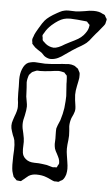

<svg xmlns="http://www.w3.org/2000/svg" viewBox="-58 -841 537 922"><g transform="rotate(5 211.0 -380.5)"><path d="M287 -241Q287 -233 289 -219L290 -196Q290 -187 288.5 -174Q287 -161 286 -152Q285 -146 285 -133Q285 -117 288 -100Q289 -91 292.5 -71Q296 -51 296 -36Q296 -24 293 -10Q287 10 278 18Q275 21 269 23Q260 29 260 29Q258 30 254.5 29.5Q251 29 249 29H238Q231 27 219 21Q207 15 198 12Q178 4 150 4Q129 4 113 14Q107 18 99.5 25Q92 32 87 35Q81 41 78 42L66 41Q64 40 62 40.5Q60 41 58 40Q58 40 52 34Q42 24 42 24Q40 19 37 9Q33 -2 32 -15.5Q31 -29 31 -33Q31 -81 33 -105Q34 -129 30 -151Q27 -163 21 -175Q20 -179 15 -193Q10 -207 10 -220Q10 -233 15 -247Q20 -261 21 -265Q33 -295 33 -312Q33 -324 32 -333Q31 -342 30 -348Q29 -359 29 -379V-410L28 -443Q28 -472 37 -494Q47 -519 64 -527Q65 -528 68.5 -528.5Q72 -529 74 -530Q85 -533 96 -533Q107 -533 129 -531L145 -530Q167 -530 209 -534Q218 -535 227.5 -536Q237 -537 247 -537L259 -538Q272 -538 285 -533Q287 -533 297 -525L304 -520Q306 -518 306.5 -515.5Q307 -513 309 -511L314 -501Q315 -498 315 -490Q316 -477 312 -460.5Q308 -444 307 -436Q302 -413 302 -394Q302 -386 304 -368Q305 -360 307 -347.5Q309 -335 309 -327Q309 -314 302.5 -299.5Q296 -285 294 -281Q287 -261 287 -241ZM260 -384Q260 -394 258 -414Q256 -434 256 -443V-452Q256 -465 255 -472Q255 -478 254 -481Q254 -483 247 -489L241 -496Q239 -497 234.5 -497.5Q230 -498 228 -499Q218 -501 212 -501Q205 -501 194.5 -499.5Q184 -498 177 -497Q163 -495 147 -494Q131 -493 124 -493Q122 -493 116.5 -493.5Q111 -494 107 -493Q103 -492 95 -488Q94 -487 91.5 -486.5Q89 -486 88 -485Q86 -484 85 -482.5Q84 -481 82 -480Q80 -477 77.5 -474.5Q75 -472 73 -470Q70 -463 67 -450Q65 -440 65 -433Q65 -425 67 -407Q68 -399 68 -386Q68 -373 69 -365Q70 -356 73 -341.5Q76 -327 76 -317Q76 -302 70 -274Q63 -250 63 -231Q63 -213 70 -188Q76 -162 76 -147L75 -112Q75 -93 80 -82Q84 -73 93 -65.5Q102 -58 112 -55Q121 -52 135.5 -51.5Q150 -51 156 -51Q170 -50 196 -46Q202 -45 210 -42Q218 -39 224 -38H227Q233 -38 235 -39Q236 -39 239.5 -38.5Q243 -38 244 -39Q245 -40 246.5 -43Q248 -46 248 -47Q254 -56 254 -59V-61Q254 -72 250.5 -81Q247 -90 240 -103Q238 -106 232.5 -117Q227 -128 226 -139Q225 -143 225 -150L226 -176Q226 -184 225.5 -199Q225 -214 226 -225Q229 -237 242 -266Q252 -298 256 -326Q260 -364 260 -384ZM335 -647Q325 -639 311 -630.5Q297 -622 291 -619Q274 -609 237 -583Q220 -570 205 -563Q190 -556 174 -555H167Q162 -555 154 -558Q146 -561 142 -564Q138 -566 132.5 -572.5Q127 -579 124 -581Q117 -586 103.5 -594.5Q90 -603 83 -612L76 -620Q75 -622 75.5 -624Q76 -626 75 -628Q75 -630 74 -634.5Q73 -639 74 -641Q74 -646 78 -654Q81 -665 88 -677.5Q95 -690 98 -695Q116 -726 125 -736Q141 -755 181 -777Q183 -778 194 -784Q205 -790 216 -792Q223 -794 236 -794L271 -793Q281 -793 313 -798Q336 -803 355 -803Q383 -803 399 -793Q408 -790 411 -787L416 -777Q417 -776 419 -773Q421 -770 421 -768Q422 -767 421 -764Q420 -761 420 -760Q419 -758 418.5 -753.5Q418 -749 417 -747Q417 -745 411 -737Q410 -735 385 -705Q378 -698 362 -678Q346 -656 335 -647ZM282 -754Q260 -756 248 -756Q229 -756 216 -752Q192 -745 160 -717Q139 -698 128 -677Q127 -675 124.5 -671.5Q122 -668 121 -664Q121 -659 123 -653Q123 -645 124 -642Q125 -639 128.5 -636Q132 -633 133 -632Q147 -617 167 -612L179 -610Q200 -610 232 -631L255 -643Q280 -655 293.5 -663Q307 -671 318 -683Q337 -705 340 -722L342 -734Q342 -734 335 -741Q334 -742 332 -744.5Q330 -747 328 -749Q326 -750 322 -750L302 -752Q296 -752 282 -754Z"/></g></svg>

Font: Rubik-Burned
Style: Regular
Weight: 400
Designer: NaN (generative design), Hubert & Fischer (Rubik source font outlines)
Foundry: NaN, Hubert & Fischer
Version: Version 1.000